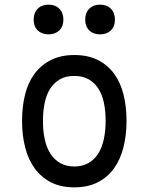

<svg xmlns="http://www.w3.org/2000/svg" viewBox="-20 -797 640 827"><path d="M300 10Q242 10 200 -11.5Q158 -33 130 -71Q102 -109 88.5 -161.5Q75 -214 75 -276Q75 -338 88 -390Q101 -442 129 -479.5Q157 -517 199.5 -538.5Q242 -560 300 -560Q359 -560 401.5 -538.5Q444 -517 471.5 -479.5Q499 -442 512 -390Q525 -338 525 -276Q525 -214 511.5 -161.5Q498 -109 470.5 -71Q443 -33 400.5 -11.5Q358 10 300 10ZM300 -80Q335 -80 360.5 -94.5Q386 -109 402.5 -134.5Q419 -160 427 -196.5Q435 -233 435 -276Q435 -319 427.5 -354.5Q420 -390 403.5 -415.5Q387 -441 361.5 -455.5Q336 -470 300 -470Q264 -470 238.5 -455.5Q213 -441 196.5 -415.5Q180 -390 172.5 -354Q165 -318 165 -275Q165 -232 173 -196Q181 -160 197.5 -134.5Q214 -109 239.5 -94.5Q265 -80 300 -80ZM411 -649Q382 -649 364.5 -666Q347 -683 347 -712Q347 -742 364.5 -759.5Q382 -777 411 -777Q440 -777 457.5 -759.5Q475 -742 475 -712Q475 -683 457.5 -666Q440 -649 411 -649ZM189 -649Q160 -649 142.5 -666Q125 -683 125 -712Q125 -742 142.5 -759.5Q160 -777 189 -777Q218 -777 235.5 -759.5Q253 -742 253 -712Q253 -683 235.5 -666Q218 -649 189 -649Z"/></svg>

Font: Maple Mono NL
Style: Regular
Weight: 400
Monospace: yes
Designer: subframe7536
Version: Version 7.000